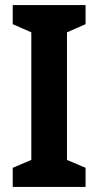

<svg xmlns="http://www.w3.org/2000/svg" viewBox="-20 -734 386 754"><path d="M316 0V-75L243 -106V-607L316 -639V-714H30V-639L103 -607V-106L30 -75V0Z"/></svg>

Font: Noto Sans Display SemiCondensed
Style: Bold
Weight: 700
Width: 4
Designer: Monotype Design Team
Foundry: Monotype Imaging Inc.
Version: Version 1.900